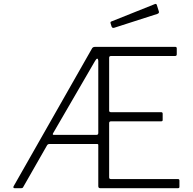

<svg xmlns="http://www.w3.org/2000/svg" viewBox="-20 -988 1013 1008"><path d="M914 -48Q922 -48 922 -40V-8Q922 -4 920.5 -2Q919 0 914 0H506Q496 0 496 -11V-227Q496 -232 490 -232H240Q231 -232 227 -225L103 -8Q101 -3 98 -1.5Q95 0 90 0H57Q52 0 50.5 -3Q49 -6 52 -11L461 -730Q464 -737 468.5 -739.5Q473 -742 480 -742H900Q908 -742 908 -734V-703Q908 -694 899 -694H563Q553 -694 553 -685V-407Q553 -399 563 -399H826Q834 -399 834 -391V-359Q834 -355 832.5 -353Q831 -351 825 -351H563Q553 -351 553 -342V-57Q553 -48 562 -48H914ZM487 -280Q496 -280 496 -290V-669Q495 -680 490.5 -680Q486 -680 479 -668L259 -289Q254 -280 262 -280H487ZM803 -963 814 -928Q817 -919 806 -915L579 -842Q574 -841 571.5 -842Q569 -843 566 -848L561 -864Q558 -873 564 -875L794 -967Q800 -969 803 -963Z"/></svg>

Font: Libre Franklin ExtraLight
Style: Regular
Weight: 250
Designer: Pablo Impallari, Rodrigo Fuenzalida, Nhung Nguyen
Foundry: Impallari Type
Version: Version 3.000